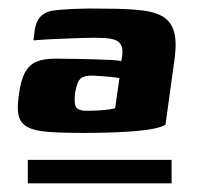

<svg xmlns="http://www.w3.org/2000/svg" viewBox="-20 -615 473 442"><path d="M44 -247H375V-193H44ZM173 -309Q121 -309 89.5 -311.5Q58 -314 42.5 -323Q27 -332 23 -348.5Q19 -365 23 -393Q27 -428 37 -447Q47 -466 64 -473Q81 -480 108 -480Q126 -480 149 -479.5Q172 -479 195 -478.5Q218 -478 236 -477Q254 -476 259 -474Q263 -491 261.5 -502Q260 -513 253 -518.5Q246 -524 233.5 -526Q221 -528 201 -528Q177 -528 152 -527Q127 -526 103 -525Q79 -524 57 -522L60 -546Q63 -565 72 -575.5Q81 -586 98 -590Q116 -593 150.5 -594.5Q185 -596 225 -595Q278 -595 311 -590.5Q344 -586 361 -572.5Q378 -559 382.5 -533.5Q387 -508 380 -466L361 -328Q345 -318 295.5 -313.5Q246 -309 173 -309ZM180 -360Q200 -360 217.5 -361.5Q235 -363 245 -366L255 -435Q247 -437 234.5 -438Q222 -439 210 -440Q198 -441 192 -441Q180 -441 172 -438Q164 -435 160 -426.5Q156 -418 153 -402Q151 -385 152.5 -376Q154 -367 160.5 -363.5Q167 -360 180 -360Z"/></svg>

Font: Genos ExtraBold
Style: Italic
Weight: 800
Italic angle: -8°
Version: Version 1.010